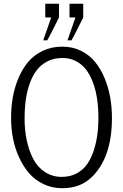

<svg xmlns="http://www.w3.org/2000/svg" viewBox="-20 -997 657 1025"><path d="M340.3 -781.7 382.8 -903.8H351.1V-977.1H424.3V-903.8Q411.1 -876 387.2 -829.6Q363.3 -783.2 361.8 -781.7ZM210.9 -781.7 253.4 -903.8H221.7V-977.1H294.9V-903.8Q281.7 -876 257.8 -829.6Q233.9 -783.2 232.4 -781.7ZM539.1 -578.1Q577.6 -484.4 577.6 -367.2Q577.6 -152.8 466.8 -48.8Q406.7 7.8 313 7.8Q258.8 7.8 212.9 -13.9Q167 -35.6 135.5 -72Q104 -108.4 81.8 -157Q59.6 -205.6 49.3 -258.5Q39.1 -311.5 39.1 -367.7Q39.1 -423.8 48.3 -477.1Q57.6 -530.3 78.6 -580.1Q99.6 -629.9 130.6 -666.7Q161.6 -703.6 208.5 -725.8Q255.4 -748 311.8 -748Q368.2 -748 413.3 -725.3Q458.5 -702.6 488.5 -665.3Q518.6 -627.9 539.1 -578.1ZM481 -195.3Q505.4 -270.5 505.4 -367.2Q505.4 -527.8 446.3 -616.2Q425.3 -647.9 391.1 -667.7Q356.9 -687.5 313 -687.5Q269 -687.5 234.1 -669.9Q199.2 -652.3 176.5 -622.8Q153.8 -593.3 138.9 -551.8Q124 -510.3 117.7 -464.6Q111.3 -418.9 111.3 -360.8Q111.3 -302.7 122.8 -247.8Q134.3 -192.9 157.5 -148.4Q180.7 -104 220.5 -78.4Q260.3 -52.7 308.3 -52.7Q356.4 -52.7 390.9 -72Q425.3 -91.3 446.3 -122.1Q467.3 -152.8 481 -195.3Z"/></svg>

Font: News Cycle
Style: Regular
Weight: 500
Version: Version 0.5.2